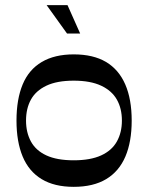

<svg xmlns="http://www.w3.org/2000/svg" viewBox="-20 -712 575 745"><path d="M266 13Q191 13 141.5 -17Q92 -47 68 -104.5Q44 -162 44 -244Q44 -327 68 -384.5Q92 -442 142 -471.5Q192 -501 266 -501Q342 -501 391.5 -471.5Q441 -442 466 -384.5Q491 -327 491 -244Q491 -162 466.5 -104.5Q442 -47 392 -17Q342 13 266 13ZM266 -90Q331 -90 372.5 -109Q414 -128 433.5 -163Q453 -198 453 -244Q453 -291 433.5 -325.5Q414 -360 372.5 -379.5Q331 -399 266 -399Q201 -399 160 -379.5Q119 -360 100 -325.5Q81 -291 81 -244Q81 -198 100 -163Q119 -128 160 -109Q201 -90 266 -90ZM240 -582 161 -692H242L291 -582Z"/></svg>

Font: Ojuju SemiBold
Style: Regular
Weight: 600
Designer: Chisaokwu Joboson, Mirko Velimirovic
Foundry: Udi Foundry
Version: Version 1.000